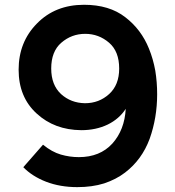

<svg xmlns="http://www.w3.org/2000/svg" viewBox="-20 -767 730 800"><path d="M330.1 -747.1Q210 -747.1 133.8 -668.9Q57.6 -591.8 57.6 -476.6Q57.6 -362.3 132.8 -293.9Q207 -225.6 318.4 -224.6Q379.9 -224.6 428.7 -248Q476.6 -271.5 503.9 -313.5Q499 -225.6 448.2 -168.9Q396.5 -112.3 308.6 -112.3Q270.5 -112.3 233.4 -123Q196.3 -133.8 159.2 -164.1Q131.8 -132.8 77.1 -70.3Q114.3 -32.2 171.9 -9.8Q230.5 12.7 301.8 12.7Q364.3 12.7 414.1 -2.9Q463.9 -19.5 501 -47.9Q571.3 -101.6 603.5 -188.5Q634.8 -276.4 634.8 -374Q634.8 -424.8 627 -472.7Q618.2 -521.5 600.6 -564.5Q568.4 -644.5 502 -695.3Q435.5 -747.1 330.1 -747.1ZM334 -336.9Q275.4 -337.9 234.4 -375Q193.4 -413.1 193.4 -481.4Q193.4 -552.7 235.4 -588.9Q278.3 -626 335 -626Q391.6 -626 434.6 -588.9Q476.6 -552.7 476.6 -481.4Q476.6 -413.1 434.6 -375Q392.6 -336.9 334 -336.9Z"/></svg>

Font: BM-Biotif
Style: Bold
Weight: 400
Designer: Deni Anggara
Version: Version 1.000;PS 001.000;hotconv 1.0.88;makeotf.lib2.5.64776